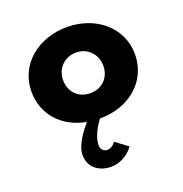

<svg xmlns="http://www.w3.org/2000/svg" viewBox="-143 -655 1024 1072"><g transform="rotate(-20 368.5 -119.0)"><path d="M61 -256C61 -120.7 152 -18.3 294.4 8.2C264.7 42.2 208 114.7 208 173C208 260 282 290 334 290C426 290 471 218 471 218L399 164C399 164 379 194 348 194C331 194 311 180 311 155C311 85 370 15 370 15C547 15 676 -98 676 -256C676 -416 540 -528 370 -528C197 -528 61 -416 61 -256ZM249 -256C249 -327 302 -377 369 -377C435 -377 488 -327 488 -256C488 -186 438 -136 369 -136C297 -136 249 -186 249 -256Z"/></g></svg>

Font: Sztylet
Style: Bd
Weight: 700
Foundry: Cannot Into Space Fonts, PlusOne Fonts
Version: Version 0.12